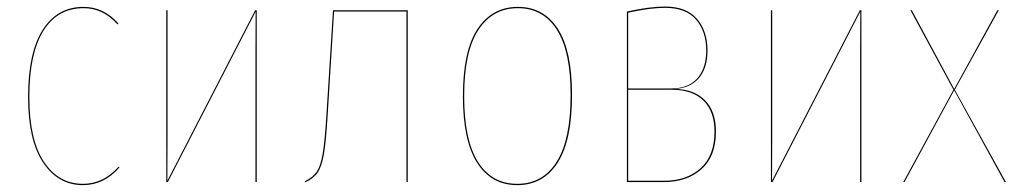

<svg xmlns="http://www.w3.org/2000/svg" viewBox="-20 -548 3073 578"><path d="M231.4 -527.3Q292.5 -527.3 336.9 -477.1L333.5 -474.6Q290.5 -523.4 231.4 -523.4Q153.8 -523.4 111.1 -455.6Q68.4 -387.7 68.4 -255.9Q68.4 -127 112.5 -60.8Q156.7 5.4 229.5 5.4Q291.5 5.4 336.9 -46.4L339.8 -43.9Q293.5 9.3 229.5 9.3Q155.3 9.3 109.9 -58.1Q64.5 -125.5 64.5 -255.9Q64.5 -389.2 108.4 -458.3Q152.3 -527.3 231.4 -527.3Z M752.9 -517.1V0H749V-394Q749 -414.1 749.3 -453.6Q749.5 -493.2 749.5 -512.7L485.4 0H480.5V-517.1H484.4V-123.5Q484.4 -104 484.1 -64.5Q483.9 -24.9 483.9 -4.4L748 -517.1Z M982.4 -517.1H1207.5V0H1203.6V-513.2H985.8L966.3 -198.7Q961.4 -118.2 954.8 -82Q948.2 -45.9 936.3 -28.3Q924.3 -10.7 897.9 1.5L897.5 -2.4Q922.4 -14.6 933.6 -31.2Q944.8 -47.9 951.2 -84.2Q957.5 -120.6 962.4 -198.7Z M1702.1 -262.2Q1702.1 -125.5 1658.9 -58.1Q1615.7 9.3 1537.1 9.3Q1459 9.3 1416.3 -57.9Q1373.5 -125 1373.5 -258.3Q1373.5 -394.5 1417.5 -460.9Q1461.4 -527.3 1539.1 -527.3Q1616.7 -527.3 1659.4 -461.4Q1702.1 -395.5 1702.1 -262.2ZM1377.4 -258.3Q1377.4 -126.5 1419.2 -60.5Q1460.9 5.4 1537.1 5.4Q1613.8 5.4 1655.8 -61Q1697.8 -127.4 1697.8 -262.2Q1697.8 -393.6 1656.2 -458.5Q1614.7 -523.4 1539.1 -523.4Q1463.4 -523.4 1420.4 -458Q1377.4 -392.6 1377.4 -258.3Z M2012.2 -280.3Q2069.8 -279.3 2102.5 -246.1Q2135.3 -212.9 2135.3 -151.9Q2135.3 -77.1 2091.8 -38.6Q2048.3 0 1980 0H1867.2V-513.2Q1935.1 -528.3 1981.9 -528.3Q2046.4 -528.3 2078.1 -491.5Q2109.9 -454.6 2109.9 -396Q2109.9 -343.3 2084.5 -313.2Q2059.1 -283.2 2012.2 -280.3ZM1981.9 -524.4Q1937 -524.4 1871.1 -509.8V-281.7H2000Q2052.2 -281.7 2079.1 -312.3Q2106 -342.8 2106 -396Q2106 -453.1 2075.4 -488.8Q2044.9 -524.4 1981.9 -524.4ZM1980 -3.9Q2046.9 -3.9 2088.9 -41.5Q2130.9 -79.1 2130.9 -151.9Q2130.9 -212.4 2097.7 -245.1Q2064.5 -277.8 2002 -277.8H1871.1V-3.9Z M2573.2 -517.1V0H2569.3V-394Q2569.3 -414.1 2569.6 -453.6Q2569.8 -493.2 2569.8 -512.7L2305.7 0H2300.8V-517.1H2304.7V-123.5Q2304.7 -104 2304.4 -64.5Q2304.2 -24.9 2304.2 -4.4L2568.4 -517.1Z M2854.5 -277.8 3008.3 0H3003.9L2852.5 -275.9L2703.1 0H2699.2L2850.1 -277.8L2720.7 -517.1H2725.1L2852.5 -280.3L2982.4 -517.1H2986.8Z"/></svg>

Font: Fira Sans Compressed Four
Style: Regular
Weight: 100
Width: 1
Designer: Carrois Corporate & Edenspiekermann AG
Foundry: Carrois Corporate GbR & Edenspiekermann AG
Version: Version 4.203;PS 004.203;hotconv 1.0.88;makeotf.lib2.5.64775